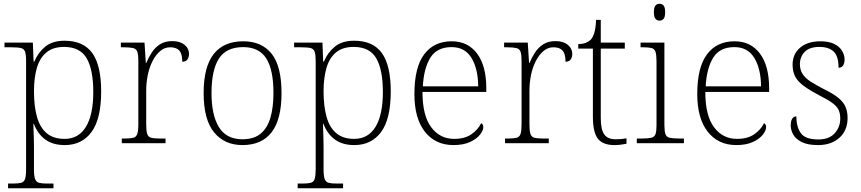

<svg xmlns="http://www.w3.org/2000/svg" viewBox="-20 -763 4587 1023"><path d="M23 240V215H49Q77 215 92.5 211Q108 207 113.5 190.5Q119 174 119 139V-439Q119 -472 113.5 -487.5Q108 -503 91.5 -507Q75 -511 41 -511H4V-536H155L159 -435H163Q182 -482 220.5 -514Q259 -546 324 -546Q424 -546 471.5 -480.5Q519 -415 519 -276Q519 -129 467.5 -59.5Q416 10 325 10Q262 10 221.5 -19.5Q181 -49 160 -104H158Q158 -94 158.5 -77.5Q159 -61 160 -37.5Q161 -14 161 18V140Q161 175 167 191Q173 207 188 211Q203 215 231 215H265V240ZM324 -23Q399 -23 438 -87.5Q477 -152 477 -272Q477 -391 442 -452Q407 -513 321 -513Q262 -513 226.5 -483Q191 -453 176 -399.5Q161 -346 161 -277Q161 -199 176.5 -142Q192 -85 228 -54Q264 -23 324 -23Z M629 0V-25H647Q675 -25 690.5 -29Q706 -33 711.5 -49.5Q717 -66 717 -101V-439Q717 -472 711.5 -487.5Q706 -503 689 -507Q672 -511 639 -511H624V-536H750L757 -427H759Q771 -456 788.5 -483Q806 -510 832.5 -527Q859 -544 898 -544Q939 -544 963 -524.5Q987 -505 987 -475Q987 -458 978.5 -446Q970 -434 951 -434Q951 -463 944 -479.5Q937 -496 922.5 -503.5Q908 -511 886 -511Q857 -511 833.5 -491Q810 -471 793 -438Q776 -405 767.5 -364Q759 -323 759 -280V-100Q759 -65 764.5 -49Q770 -33 785.5 -29Q801 -25 829 -25H862V0Z M1272 10Q1176 10 1120.5 -58Q1065 -126 1065 -267Q1065 -407 1118.5 -475Q1172 -543 1276 -543Q1374 -543 1427 -477Q1480 -411 1480 -267Q1480 -126 1427 -58Q1374 10 1272 10ZM1272 -21Q1333 -21 1369 -51Q1405 -81 1421 -136.5Q1437 -192 1437 -267Q1437 -392 1398.5 -452Q1360 -512 1276 -512Q1186 -512 1146.5 -451Q1107 -390 1107 -267Q1107 -150 1146.5 -85.5Q1186 -21 1272 -21Z M1566 240V215H1592Q1620 215 1635.5 211Q1651 207 1656.5 190.5Q1662 174 1662 139V-439Q1662 -472 1656.5 -487.5Q1651 -503 1634.5 -507Q1618 -511 1584 -511H1547V-536H1698L1702 -435H1706Q1725 -482 1763.5 -514Q1802 -546 1867 -546Q1967 -546 2014.5 -480.5Q2062 -415 2062 -276Q2062 -129 2010.5 -59.5Q1959 10 1868 10Q1805 10 1764.5 -19.5Q1724 -49 1703 -104H1701Q1701 -94 1701.5 -77.5Q1702 -61 1703 -37.5Q1704 -14 1704 18V140Q1704 175 1710 191Q1716 207 1731 211Q1746 215 1774 215H1808V240ZM1867 -23Q1942 -23 1981 -87.5Q2020 -152 2020 -272Q2020 -391 1985 -452Q1950 -513 1864 -513Q1805 -513 1769.5 -483Q1734 -453 1719 -399.5Q1704 -346 1704 -277Q1704 -199 1719.5 -142Q1735 -85 1771 -54Q1807 -23 1867 -23Z M2396 10Q2300 10 2244 -61Q2188 -132 2188 -262Q2188 -404 2240 -473.5Q2292 -543 2387 -543Q2473 -543 2522 -477.5Q2571 -412 2571 -293V-273H2231Q2231 -147 2277.5 -85Q2324 -23 2400 -23Q2456 -23 2491.5 -47.5Q2527 -72 2544 -107Q2549 -104 2552 -99Q2555 -94 2555 -86Q2555 -68 2537.5 -45.5Q2520 -23 2484.5 -6.5Q2449 10 2396 10ZM2528 -303Q2527 -397 2492 -454.5Q2457 -512 2386 -512Q2308 -512 2273 -455.5Q2238 -399 2233 -303Z M2671 0V-25H2689Q2717 -25 2732.5 -29Q2748 -33 2753.5 -49.5Q2759 -66 2759 -101V-439Q2759 -472 2753.5 -487.5Q2748 -503 2731 -507Q2714 -511 2681 -511H2666V-536H2792L2799 -427H2801Q2813 -456 2830.5 -483Q2848 -510 2874.5 -527Q2901 -544 2940 -544Q2981 -544 3005 -524.5Q3029 -505 3029 -475Q3029 -458 3020.5 -446Q3012 -434 2993 -434Q2993 -463 2986 -479.5Q2979 -496 2964.5 -503.5Q2950 -511 2928 -511Q2899 -511 2875.5 -491Q2852 -471 2835 -438Q2818 -405 2809.5 -364Q2801 -323 2801 -280V-100Q2801 -65 2806.5 -49Q2812 -33 2827.5 -29Q2843 -25 2871 -25H2904V0Z M3254 10Q3192 10 3165.5 -24Q3139 -58 3139 -142V-504H3061V-528Q3082 -528 3098.5 -534Q3115 -540 3127 -551Q3138 -562 3146 -586.5Q3154 -611 3156 -657H3181V-536H3309V-504H3181V-134Q3181 -73 3199.5 -47Q3218 -21 3259 -21Q3276 -21 3289 -22Q3302 -23 3318 -26V3Q3303 6 3286.5 8Q3270 10 3254 10Z M3373 0V-25H3400Q3433 -25 3450 -29Q3467 -33 3472.5 -48Q3478 -63 3478 -97V-435Q3478 -471 3472.5 -487Q3467 -503 3451.5 -507Q3436 -511 3408 -511H3393V-536H3520V-98Q3520 -64 3525.5 -48.5Q3531 -33 3548 -29Q3565 -25 3598 -25H3624V0ZM3494 -653Q3481 -653 3472.5 -662.5Q3464 -672 3464 -698Q3464 -724 3472.5 -733.5Q3481 -743 3494 -743Q3507 -743 3515.5 -733.5Q3524 -724 3524 -698Q3524 -672 3515.5 -662.5Q3507 -653 3494 -653Z M3903 10Q3807 10 3751 -61Q3695 -132 3695 -262Q3695 -404 3747 -473.5Q3799 -543 3894 -543Q3980 -543 4029 -477.5Q4078 -412 4078 -293V-273H3738Q3738 -147 3784.5 -85Q3831 -23 3907 -23Q3963 -23 3998.5 -47.5Q4034 -72 4051 -107Q4056 -104 4059 -99Q4062 -94 4062 -86Q4062 -68 4044.5 -45.5Q4027 -23 3991.5 -6.5Q3956 10 3903 10ZM4035 -303Q4034 -397 3999 -454.5Q3964 -512 3893 -512Q3815 -512 3780 -455.5Q3745 -399 3740 -303Z M4339 10Q4284 10 4252 -6Q4220 -22 4206.5 -46Q4193 -70 4193 -95Q4193 -112 4197 -122.5Q4201 -133 4207.5 -138Q4214 -143 4223 -143Q4223 -87 4247 -53.5Q4271 -20 4340 -20Q4398 -20 4427.5 -53Q4457 -86 4457 -131Q4457 -156 4449.5 -174.5Q4442 -193 4420 -210.5Q4398 -228 4356 -249Q4299 -279 4265.5 -303Q4232 -327 4217.5 -354Q4203 -381 4203 -418Q4203 -475 4243 -509Q4283 -543 4351 -543Q4397 -543 4425.5 -528.5Q4454 -514 4467 -491.5Q4480 -469 4480 -447Q4480 -426 4472 -414Q4464 -402 4448 -402Q4448 -464 4421.5 -488.5Q4395 -513 4346 -513Q4293 -513 4267.5 -486.5Q4242 -460 4242 -421Q4242 -391 4256.5 -368.5Q4271 -346 4299.5 -328Q4328 -310 4368 -289Q4420 -264 4447.5 -241Q4475 -218 4485.5 -192.5Q4496 -167 4496 -134Q4496 -68 4452.5 -29Q4409 10 4339 10Z"/></svg>

Font: Noto Serif Armenian ExtraLight
Style: Regular
Weight: 250
Version: Version 2.007